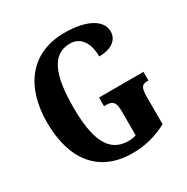

<svg xmlns="http://www.w3.org/2000/svg" viewBox="-167 -866 990 1018"><g transform="rotate(-30 328.0 -357.0)"><path d="M358 10C435 10 503 -8 571 -44V-208C571 -266 580 -282 615 -282H622V-335H350V-282H364C404 -282 418 -266 418 -212V-64C401 -59 384 -57 370 -57C250 -57 206 -164 206 -358C206 -555 249 -660 359 -660C425 -660 460 -604 460 -523C541 -523 579 -561 579 -608C579 -673 505 -724 362 -724C153 -724 45 -574 45 -358C45 -137 147 10 358 10Z"/></g></svg>

Font: Noto Serif Sinhala ExtraCondensed ExtraBold
Style: Regular
Weight: 800
Width: 2
Designer: Jelle Bosma - Monotype Design Team
Foundry: Monotype Imaging Inc.
Version: Version 2.007